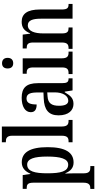

<svg xmlns="http://www.w3.org/2000/svg" viewBox="495 -1295 1034 2064"><g transform="rotate(-90 1012.0 -263.0)"><path d="M13 234H259V191H240C212 191 181 183 181 124V37C181 -8 179 -47 178 -77H182C204 -23 239 11 297 11C404 11 462 -75 462 -268C462 -461 404 -546 299 -546C237 -546 200 -508 177 -453H174L162 -536H14V-493H23C56 -493 80 -484 80 -424V120C80 182 49 191 20 191H13ZM274 -47C201 -47 181 -128 181 -271C181 -406 201 -488 275 -488C337 -488 361 -413 361 -272C361 -128 337 -47 274 -47Z M515 0H755V-43H746C708 -43 684 -55 684 -117V-760H515V-717H525C553 -717 585 -708 585 -650V-117C585 -55 562 -43 525 -43H515Z M927 10C993 10 1018 -28 1052 -84H1059L1072 0H1202V-43H1199C1162 -43 1150 -59 1150 -115V-373C1150 -500 1097 -547 993 -547C901 -547 838 -511 838 -449C838 -407 865 -386 921 -386C921 -452 934 -495 985 -495C1039 -495 1050 -448 1050 -373V-313L985 -310C864 -305 804 -257 804 -151C804 -41 859 10 927 10ZM961 -46C923 -46 907 -84 907 -145C907 -223 932 -264 1009 -269L1051 -272V-191C1051 -107 1016 -46 961 -46Z M1364 -638C1396 -638 1422 -655 1422 -698C1422 -741 1396 -758 1364 -758C1332 -758 1308 -741 1308 -698C1308 -655 1332 -638 1364 -638ZM1248 0H1489V-43H1479C1441 -43 1417 -55 1417 -117V-536H1251V-493H1262C1298 -493 1319 -481 1319 -423V-113C1319 -54 1295 -43 1258 -43H1248Z M1519 0H1749V-43H1744C1709 -43 1685 -51 1685 -110V-319C1685 -402 1706 -481 1772 -481C1825 -481 1843 -428 1843 -343V0H2002V-43H1998C1963 -43 1942 -52 1942 -115V-350C1942 -487 1895 -547 1810 -547C1750 -547 1712 -521 1686 -456H1682L1672 -536H1523V-493H1527C1562 -493 1587 -484 1587 -425V-115C1587 -52 1561 -43 1525 -43H1519Z"/></g></svg>

Font: Noto Serif Armenian ExtraCondensed Medium
Style: Regular
Weight: 500
Width: 2
Designer: Monotype Design Team
Foundry: Monotype Imaging Inc.
Version: Version 2.008